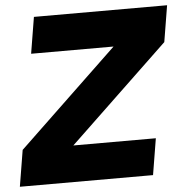

<svg xmlns="http://www.w3.org/2000/svg" viewBox="-59 -750 779 800"><g transform="rotate(-5 330.5 -350.0)"><path d="M17 -152 439 -555 644 -548 229 -152ZM-8 0 17 -152H574L549 0ZM87 -548 112 -700H669L644 -548Z"/></g></svg>

Font: Figtree Light ExtraBold
Style: Italic
Weight: 800
Italic angle: -9.5°
Version: Version 2.001;gftools[0.9.30]